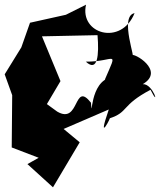

<svg xmlns="http://www.w3.org/2000/svg" viewBox="-35 -791 682 819"><path d="M211 -230 429 -324C374 -164 446 -304 432 -286C515 -313 480 -341 607 -408C649 -324 619 -435 574 -432C672 -490 532 -569 527 -555C551 -522 471 -722 539 -735C483 -594 303 -646 332 -771L246 -728L93 -694L56 -589L-15 -474L17 -385L15 -162L130 -118L82 -91L191 8L305 -184L135 -325ZM443 -462C343 -447 360 -264 353 -353C278 -448 306 -258 209 -315L165 -347L223 -445L144 -636L381 -641C388 -557 382 -481 331 -528C456 -527 470 -586 412 -451Z"/></svg>

Font: Asimov Silicon
Style: Regular
Weight: 400
Designer: Google
Version: Version 2.000980; 2014